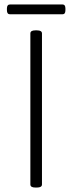

<svg xmlns="http://www.w3.org/2000/svg" viewBox="-20 -838 323 860"><path d="M138 2Q116 2 116 -12V-688Q116 -702 138 -702H146Q168 -702 168 -688V-12Q168 2 146 2ZM25 -774Q11 -774 11 -792V-800Q11 -818 25 -818H260Q273 -818 273 -800V-792Q273 -774 260 -774Z"/></svg>

Font: Asap ExtraLight
Style: Regular
Weight: 200
Designer: Pablo Cosgaya
Foundry: Omnibus-Type
Version: Version 3.001; ttfautohint (v1.8.4.7-5d5b)